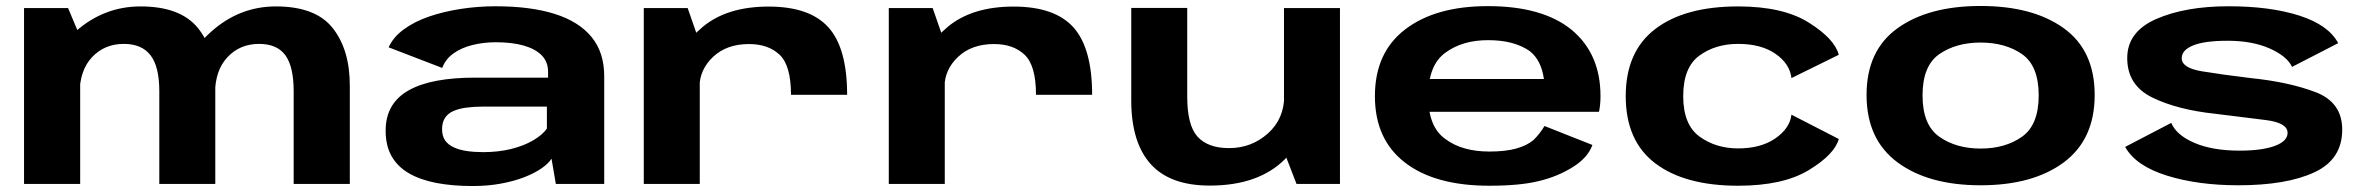

<svg xmlns="http://www.w3.org/2000/svg" viewBox="-20 -616 7919 643"><path d="M60.5 0H248.5V-492.5L208 -589H60.5ZM513.5 0H701V-329.5Q701 -450.5 642.5 -522.5Q584 -594.5 450.5 -594.5Q328 -594.5 233 -510.5Q138 -426.5 138 -331.5L246.5 -301Q246.5 -380 288.2 -424.5Q330 -469 394.5 -469Q455 -469 484.2 -430.8Q513.5 -392.5 513.5 -310.5ZM963.5 0H1151.5V-329.5Q1151.5 -449.5 1094.2 -522Q1037 -594.5 904 -594.5Q781 -594.5 686 -508.8Q591 -423 591 -331.5L700 -301Q700 -380 741.8 -424.5Q783.5 -469 847.5 -469Q908 -469 935.8 -430.8Q963.5 -392.5 963.5 -310.5Z M1563 7Q1613.5 7 1657 -1Q1700.5 -9 1734.8 -22.2Q1769 -35.5 1792.5 -51.5Q1816 -67.5 1827 -84.5L1841.5 0H2003.5V-360.5Q2003.5 -440.5 1961 -492.2Q1918.5 -544 1837.5 -569.5Q1756.5 -595 1639.5 -595Q1580.5 -595 1523.5 -586.2Q1466.5 -577.5 1417.5 -560.8Q1368.5 -544 1332.8 -518Q1297 -492 1281.5 -457.5L1461 -388.5Q1472 -418 1498.5 -437Q1525 -456 1562 -465.2Q1599 -474.5 1640.5 -474.5Q1694.5 -474.5 1733.5 -463.5Q1772.5 -452.5 1794 -430.8Q1815.5 -409 1815.5 -375V-356H1570.5Q1499.5 -356 1444 -345.8Q1388.5 -335.5 1350 -314.2Q1311.5 -293 1291.5 -259.2Q1271.5 -225.5 1271.5 -178Q1271.5 -128 1291.5 -92.8Q1311.5 -57.5 1349.8 -35.5Q1388 -13.5 1441.8 -3.2Q1495.5 7 1563 7ZM1598.5 -106.5Q1568.5 -106.5 1543.2 -110.2Q1518 -114 1499.2 -122.8Q1480.5 -131.5 1470.5 -146Q1460.5 -160.5 1460.5 -183.5Q1460.5 -206 1470.2 -221Q1480 -236 1498 -244Q1516 -252 1541.2 -255.5Q1566.5 -259 1597.5 -259H1811.5V-185.5Q1797.5 -165 1766.5 -146.5Q1735.5 -128 1692.2 -117.2Q1649 -106.5 1598.5 -106.5Z M2629 -298.5H2817Q2817 -454.5 2754.5 -524.2Q2692 -594 2554 -594Q2414.5 -594 2332.8 -525.5Q2251 -457 2251 -377L2322.5 -323.5Q2322.5 -382.5 2368 -425.5Q2413.5 -468.5 2488.5 -468.5Q2553 -468.5 2591 -432.5Q2629 -396.5 2629 -298.5ZM2136 0H2323.5V-472.5L2283 -589H2136Z M3449.5 -298.5H3637.5Q3637.5 -454.5 3575 -524.2Q3512.5 -594 3374.5 -594Q3235 -594 3153.2 -525.5Q3071.5 -457 3071.5 -377L3143 -323.5Q3143 -382.5 3188.5 -425.5Q3234 -468.5 3309 -468.5Q3373.5 -468.5 3411.5 -432.5Q3449.5 -396.5 3449.5 -298.5ZM2956.5 0H3144V-472.5L3103.5 -589H2956.5Z M4322 0H4467.5V-589H4280V-108.5ZM3956 -589.5H3768.5V-280Q3768.5 -139.5 3833.2 -67Q3898 5.5 4031.5 5.5Q4196 5.5 4284.5 -84.2Q4373 -174 4373 -249L4281 -297Q4281 -218 4226 -169Q4171 -120 4096 -120Q4025.5 -120 3990.8 -158Q3956 -196 3956 -292Z M4968 6V-108.5Q4876.5 -108.5 4820.5 -150.5Q4763 -191 4763 -293.5Q4763 -398 4820.5 -439.5Q4877.5 -481.5 4963.5 -481.5Q5051.5 -481.5 5103.5 -444.5Q5141.5 -414.5 5150.5 -351.5H4746V-241.5H5335Q5340 -265 5340 -294.5Q5340 -435.5 5243.5 -516Q5146 -595.5 4963 -595.5Q4788 -595.5 4686.5 -518Q4584.5 -440.5 4584.5 -294Q4584.5 -148.5 4686 -71Q4786 6 4968 6ZM4968 -108.5V6Q5070 6 5133 -9.5Q5196 -24.5 5246.5 -56Q5297 -87 5313 -130.5L5152.5 -194Q5136.5 -167.5 5116 -147.5Q5094 -128.5 5057.5 -118.5Q5022 -108.5 4968 -108.5Z M5801 6Q5951.5 6 6037.8 -46.5Q6124 -99 6138 -150.5L5979.5 -232Q5974 -186 5925.5 -152.5Q5877 -119 5801 -119Q5726 -119 5671.5 -158.8Q5617 -198.5 5617 -294Q5617 -390 5670.8 -429.5Q5724.5 -469 5801 -469Q5878 -469 5926 -435.8Q5974 -402.5 5979.5 -354.5L6138 -432.5Q6124 -486 6037.8 -540.2Q5951.5 -594.5 5801 -594.5Q5622.5 -594.5 5523.5 -519Q5424.5 -443.5 5424.5 -294Q5424.5 -144 5523.5 -69Q5622.5 6 5801 6Z M6613 4.5Q6788 4.5 6891.5 -72.2Q6995 -149 6995 -298Q6995 -447 6891.5 -521.5Q6788 -596 6613 -596Q6438.5 -596 6334.8 -521.5Q6231 -447 6231 -298Q6231 -149 6334.8 -72.2Q6438.5 4.5 6613 4.5ZM6613 -118.5Q6531 -118.5 6474.8 -158Q6418.5 -197.5 6418.5 -296.5Q6418.5 -396 6474.8 -434.8Q6531 -473.5 6613 -473.5Q6695.5 -473.5 6751.5 -434.8Q6807.5 -396 6807.5 -296.5Q6807.5 -197.5 6751.5 -158Q6695.5 -118.5 6613 -118.5Z M7476 4.5Q7637 4.5 7730.5 -38.8Q7824 -82 7824 -182Q7824 -273.5 7734.5 -307.5Q7645 -341.5 7517.5 -354.5Q7422 -366 7354.2 -377.2Q7286.5 -388.5 7286.5 -421Q7286.5 -448.5 7325 -464Q7363.5 -479.5 7440.5 -479.5Q7522.5 -479.5 7580.8 -453.8Q7639 -428 7656 -392L7810.5 -471.5Q7778 -532.5 7680.2 -563.8Q7582.5 -595 7443.5 -595Q7299 -595 7201.5 -552.5Q7104 -510 7104 -421.5Q7104 -330.5 7187.8 -289.5Q7271.5 -248.5 7398.5 -235Q7497.5 -223 7569.2 -213.8Q7641 -204.5 7641 -171Q7641 -143 7597.8 -127.2Q7554.5 -111.5 7480.5 -111.5Q7389.5 -111.5 7329 -137.5Q7268.5 -163.5 7251.5 -204.5L7097 -124Q7132.5 -60.5 7236.5 -28Q7340.5 4.5 7476 4.5Z"/></svg>

Font: Anybody Expanded
Style: Bold
Weight: 700
Width: 7
Designer: Tyler Finck
Foundry: Etcetera Type Company
Version: Version 1.113;gftools[0.9.25]